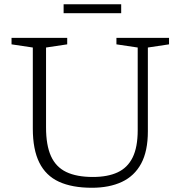

<svg xmlns="http://www.w3.org/2000/svg" viewBox="-20 -877 854 907"><path d="M630.5 -262V-652.5L530 -667.5V-698H778.5V-667.5L678.5 -652.5V-256.5Q678.5 -163 646.8 -104.2Q615 -45.5 555.8 -17.8Q496.5 10 414 10Q320.5 10 258.5 -18.5Q196.5 -47 165.8 -108.8Q135 -170.5 135 -269.5V-652.5L34.5 -667.5V-698H297.5V-667.5L197.5 -652.5V-275Q197.5 -191 220.8 -139.5Q244 -88 293 -64.5Q342 -41 419 -41Q488.5 -41 535.5 -62.8Q582.5 -84.5 606.5 -133Q630.5 -181.5 630.5 -262ZM280.5 -814.5V-857H552.5V-814.5Z"/></svg>

Font: Newsreader 9pt Light
Style: Regular
Weight: 300
Designer: Hugues Gentile
Foundry: Production Type
Version: Version 1.003